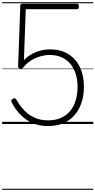

<svg xmlns="http://www.w3.org/2000/svg" viewBox="-20 -1130 870 1750"><path d="M418 19Q361 19 312.5 4.5Q264 -10 223 -38Q182 -66 148 -105Q114 -144 89 -192Q82 -203 82.5 -211.5Q83 -220 95 -227Q106 -235 114.5 -234Q123 -233 129 -223Q160 -167 201 -124Q242 -81 296 -57Q350 -33 419 -33Q483 -33 532.5 -54Q582 -75 616.5 -115Q651 -155 669 -212Q687 -269 687 -340Q687 -405 669.5 -458.5Q652 -512 619.5 -550Q587 -588 540 -608.5Q493 -629 434 -629Q393 -629 348 -616.5Q303 -604 262 -578Q221 -552 190 -513Q182 -503 171 -503Q160 -503 152.5 -509Q145 -515 145 -523L165 -1078Q165 -1087 171 -1091.5Q177 -1096 188 -1096H683Q690 -1096 694.5 -1091Q699 -1086 699 -1072Q699 -1059 695 -1052.5Q691 -1046 683 -1046H215L198 -582Q226 -611 263 -633Q300 -655 344.5 -667.5Q389 -680 436 -680Q533 -680 602 -637.5Q671 -595 708 -518.5Q745 -442 745 -340Q745 -256 721.5 -189.5Q698 -123 655 -76Q612 -29 552 -5Q492 19 418 19ZM0 590H830V600H0ZM0 -20H830V0H0ZM0 -505H830V-500H0ZM0 -1110H830V-1100H0Z"/></svg>

Font: Playwrite FR Moderne Guides
Style: Regular
Weight: 400
Designer: Veronika Burian, José Scaglione
Foundry: TypeTogether
Version: Version 1.003